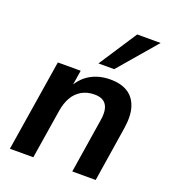

<svg xmlns="http://www.w3.org/2000/svg" viewBox="-137 -860 860 963"><g transform="rotate(20 292.5 -378.5)"><path d="M26 0 104 -489H226L210 -390H202Q227 -443 273.5 -471Q320 -499 383 -499Q437 -499 473.5 -477Q510 -455 525.5 -409.5Q541 -364 530 -293L484 0H359L405 -291Q411 -328 405 -352Q399 -376 381.5 -388.5Q364 -401 333 -401Q294 -401 264.5 -384Q235 -367 217.5 -336.5Q200 -306 193 -263L151 0ZM297 -554 430 -757H555L381 -554Z"/></g></svg>

Font: Nunito Sans 12pt
Style: Bold Italic
Weight: 700
Italic angle: -9°
Designer: Vernon Adams
Foundry: Vernon Adams
Version: Version 3.101;gftools[0.9.27]